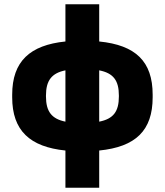

<svg xmlns="http://www.w3.org/2000/svg" viewBox="-20 -699 771 898"><path d="M37 -256V-244C37 -88 120 -12 286 5V179H444V5C614 -12 694 -88 694 -244V-256C694 -412 614 -488 444 -505V-679H286V-505C120 -488 37 -412 37 -256ZM195 -248V-252C195 -323 222 -357 286 -370V-130C222 -143 195 -177 195 -248ZM444 -130V-370C510 -357 536 -323 536 -252V-248C536 -177 510 -143 444 -130Z"/></svg>

Font: LT Wave Text Black
Style: Regular
Weight: 900
Designer: Daniel Lyons
Version: Version 2.5 (Glyphs App)